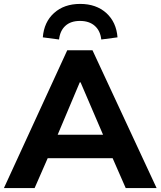

<svg xmlns="http://www.w3.org/2000/svg" viewBox="-31 -962 821 982"><path d="M-11 0 313 -705H442L770 0H612L545 -153H213L146 0ZM377 -541 264 -273H496L381 -541ZM271 -760 188 -771Q194 -849 245.5 -895.5Q297 -942 379 -942Q461 -942 512.5 -895.5Q564 -849 570 -771L487 -760Q482 -805 453.5 -830Q425 -855 378 -855Q331 -855 303.5 -830Q276 -805 271 -760Z"/></svg>

Font: Mulish ExtraBold
Style: Regular
Weight: 800
Designer: Vernon Adams
Foundry: Vernon Adams
Version: Version 3.603; ttfautohint (v1.8.3)